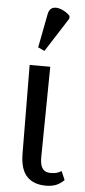

<svg xmlns="http://www.w3.org/2000/svg" viewBox="-57 -840 390 882"><g transform="rotate(5 138.0 -399.0)"><path d="M189 10Q133 10 102 -22Q71 -54 70 -125L67 -536H162L157 -119Q157 -92 163 -77Q169 -62 180 -56Q191 -50 206 -50Q222 -50 233 -53Q244 -56 256 -63L273 -23Q256 -6 236.5 2Q217 10 189 10ZM129 -606 99 -620 129 -776Q133 -796 144.5 -803Q156 -810 171 -808Q186 -806 202 -797.5Q218 -789 230 -776V-764Z"/></g></svg>

Font: Noto Serif ExtraCondensed
Style: Regular
Weight: 400
Width: 2
Designer: Monotype Design Team
Foundry: Monotype Imaging Inc.
Version: Version 2.013